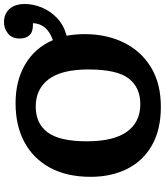

<svg xmlns="http://www.w3.org/2000/svg" viewBox="48 -860 826 962"><g transform="rotate(-90 461.0 -379.0)"><path d="M407 14Q292 14 213.5 -31Q135 -76 95.5 -155.5Q56 -235 56 -338Q56 -457 101.5 -541Q147 -625 229.5 -669.5Q312 -714 425 -714Q538 -714 620 -665.5Q702 -617 741 -527Q785 -543 805 -568.5Q825 -594 826 -627H816Q781 -627 765 -645Q749 -663 749 -693Q749 -732 774 -752Q799 -772 830 -772Q873 -772 897.5 -744Q922 -716 922 -668Q922 -626 904.5 -583Q887 -540 852 -506.5Q817 -473 763 -458Q771 -414 771 -367Q771 -259 729 -172.5Q687 -86 605.5 -36Q524 14 407 14ZM420 -89Q504 -89 549 -147.5Q594 -206 594 -349Q594 -483 545 -548Q496 -613 408 -613Q323 -613 278.5 -553Q234 -493 234 -357Q234 -223 282 -156Q330 -89 420 -89Z"/></g></svg>

Font: Literata 7pt
Style: Bold
Weight: 700
Designer: Latin by Veronika Burian and Jose Scaglione. Greek by Irene Vlachou. Cyrillic by Vera Evstafieva.
Foundry: TypeTogether
Version: Version 3.002